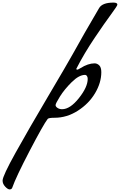

<svg xmlns="http://www.w3.org/2000/svg" viewBox="-319 -882 926 1482"><path d="M270 -351Q270 -344 276.5 -344Q283 -344 302 -356Q361 -393 411 -393Q431 -393 447 -377.5Q463 -362 463 -325Q463 -244 415 -163Q367 -82 282 -27.5Q197 27 102 27H101Q57 27 49 36Q16 79 -90 282Q-196 485 -225 568Q-230 580 -244.5 580Q-259 580 -279 558.5Q-299 537 -299 512Q-299 477 -198 295.5Q-97 114 51.5 -137Q200 -388 242 -463.5Q284 -539 334 -627Q443 -816 445 -818Q469 -862 557 -862Q587 -862 587 -846Q587 -837 539.5 -773Q492 -709 411.5 -589.5Q331 -470 270 -351ZM358 -273Q358 -287 352 -295.5Q346 -304 338 -304Q291 -304 234.5 -248Q178 -192 144 -137.5Q110 -83 110 -71Q110 -59 125 -49Q140 -39 160 -39Q222 -39 290 -124.5Q358 -210 358 -273Z"/></svg>

Font: Condiment
Style: Regular
Weight: 400
Designer: Angel Koziupa, Alejandro Paul
Foundry: Angel Koziupa, Alejandro Paul
Version: Version 1.001